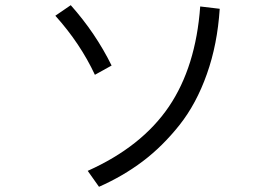

<svg xmlns="http://www.w3.org/2000/svg" viewBox="-20 -675 1040 730"><path d="M190.4 -615.2Q205.1 -625 249 -655.3Q343.8 -548.8 404.3 -425.8Q382.8 -414.1 340.8 -390.6Q285.2 -509.8 190.4 -615.2ZM313.5 -25.4Q518.6 -117.2 622.1 -269.5Q724.6 -420.9 741.2 -650.4Q765.6 -647.5 815.4 -641.6Q806.6 -505.9 766.6 -393.6Q726.6 -280.3 662.1 -199.2Q597.7 -118.2 522.5 -61.5Q447.3 -4.9 356.4 35.2Q341.8 14.6 313.5 -25.4Z"/></svg>

Font: Gothic A1
Style: Regular
Weight: 400
Designer: HanYang I&C Co.,Ltd.
Version: Version 2.50